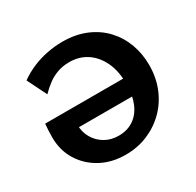

<svg xmlns="http://www.w3.org/2000/svg" viewBox="-150 -839 1038 1019"><g transform="rotate(-30 369.0 -329.0)"><path d="M343 15Q259 15 193 -20.5Q127 -56 88.5 -118Q50 -180 50 -260Q50 -281 51 -301Q52 -321 54 -342L204 -311Q201 -300 200 -283Q199 -266 199 -254Q199 -206 220.5 -169.5Q242 -133 278.5 -112Q315 -91 361 -91Q415 -91 453.5 -117.5Q492 -144 512.5 -193Q533 -242 533 -310Q533 -388 506.5 -444Q480 -500 434 -530.5Q388 -561 327 -561Q288 -561 254.5 -549Q221 -537 193.5 -516.5Q166 -496 142 -471L83 -590Q120 -617 163.5 -635.5Q207 -654 254.5 -663.5Q302 -673 349 -673Q430 -673 493 -646.5Q556 -620 599.5 -573.5Q643 -527 665.5 -466Q688 -405 688 -336Q688 -260 662 -196Q636 -132 589 -85Q542 -38 479.5 -11.5Q417 15 343 15ZM139 -236 54 -342H579V-236Z"/></g></svg>

Font: Ysabeau ExtraBold
Style: Regular
Weight: 800
Designer: Christian Thalmann (Catharsis Fonts)
Version: Version 2.002